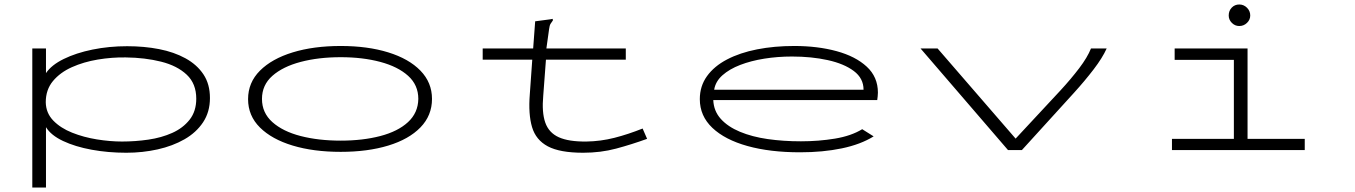

<svg xmlns="http://www.w3.org/2000/svg" viewBox="-20 -669 6040 856"><path d="M124 167V-453H185V-343Q209 -379 264 -406Q319 -433 392.5 -448Q466 -463 547 -463Q623 -463 689.5 -450Q756 -437 807 -409Q858 -381 887 -337.5Q916 -294 916 -232Q916 -170 885.5 -124Q855 -78 802.5 -48Q750 -18 683 -3Q616 12 543 12Q462 12 388.5 -1.5Q315 -15 261 -40.5Q207 -66 185 -102V167ZM524 -38Q583 -38 641.5 -46.5Q700 -55 748 -76.5Q796 -98 825.5 -135.5Q855 -173 855 -229Q855 -296 812.5 -336Q770 -376 698.5 -394Q627 -412 541 -413Q479 -414 416 -403.5Q353 -393 300.5 -369.5Q248 -346 216 -307.5Q184 -269 184 -213Q185 -165 217.5 -131.5Q250 -98 301.5 -77.5Q353 -57 412 -47.5Q471 -38 524 -38Z M1499 8Q1378 8 1285 -20Q1192 -48 1139 -100.5Q1086 -153 1086 -227Q1086 -301 1139 -354Q1192 -407 1285 -435.5Q1378 -464 1499 -464Q1619 -464 1711 -435.5Q1803 -407 1854.5 -354Q1906 -301 1906 -228Q1906 -154 1854.5 -101Q1803 -48 1711 -20Q1619 8 1499 8ZM1499 -42Q1597 -42 1675.5 -62.5Q1754 -83 1799 -124.5Q1844 -166 1845 -228Q1845 -290 1799.5 -331Q1754 -372 1675.5 -393Q1597 -414 1499 -414Q1400 -414 1320.5 -393Q1241 -372 1194.5 -331Q1148 -290 1148 -228Q1148 -166 1194.5 -124.5Q1241 -83 1320.5 -62.5Q1400 -42 1499 -42Z M2132 -453H2357L2366 -574L2434 -583L2444 -585L2445 -578Q2440 -571 2435 -563.5Q2430 -556 2428 -539L2416 -453H2770V-403H2414L2402 -243Q2395 -168 2411 -122.5Q2427 -77 2471.5 -57Q2516 -37 2595 -38Q2658 -39 2719 -54.5Q2780 -70 2845 -96L2865 -50Q2796 -25 2727 -6.5Q2658 12 2580 12Q2476 12 2422.5 -16.5Q2369 -45 2352 -102.5Q2335 -160 2342 -248L2353 -403H2132Z M3547 10Q3413 10 3312.5 -18Q3212 -46 3156 -99Q3100 -152 3100 -227Q3100 -285 3132 -329.5Q3164 -374 3221.5 -404Q3279 -434 3355.5 -449Q3432 -464 3521 -464Q3625 -464 3709.5 -441Q3794 -418 3844 -372Q3894 -326 3894 -256Q3894 -248 3893 -239.5Q3892 -231 3891 -223H3160Q3162 -174 3193.5 -139Q3225 -104 3279 -81.5Q3333 -59 3402.5 -49Q3472 -39 3551 -39Q3630 -39 3702.5 -51Q3775 -63 3824 -93L3875 -61Q3817 -25 3733 -7.5Q3649 10 3547 10ZM3164 -269H3830Q3830 -320 3786.5 -352.5Q3743 -385 3670.5 -401Q3598 -417 3511 -417Q3447 -417 3387.5 -407.5Q3328 -398 3280 -379.5Q3232 -361 3201 -333.5Q3170 -306 3164 -269Z M4474 0 4084 -453H4160L4508 -51L4708 -266Q4755 -317 4791.5 -365Q4828 -413 4844 -453H4914Q4895 -411 4856 -360Q4817 -309 4768 -255L4536 0Z M5205 0V-50H5481V-402H5217V-453H5542V-50H5797V0ZM5505 -553Q5486 -553 5472 -567Q5458 -581 5458 -600Q5458 -621 5471.5 -635Q5485 -649 5505 -649Q5525 -649 5539.5 -634.5Q5554 -620 5554 -600Q5554 -581 5539.5 -567Q5525 -553 5505 -553Z"/></svg>

Font: Inconsolata UltraExpanded Light
Style: Regular
Weight: 300
Width: 9
Monospace: yes
Designer: Raph Levien, Cyreal, Brenton Simpson
Foundry: Raph Levien, Cyreal, Google
Version: Version 3.001; ttfautohint (v1.8.2.53-6de2)